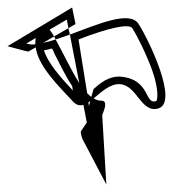

<svg xmlns="http://www.w3.org/2000/svg" viewBox="-41 -650 491 511"><path d="M29 -534 54 -549C53 -543 53 -538 53 -532C44 -531 36 -532 29 -534ZM194 -377C196 -378 197 -380 199 -381L196 -368ZM168 -545C248 -576 303 -588 311 -575C324 -555 348 -507 364 -463C384 -406 377 -382 375 -381C343 -370 360 -439 280 -446C248 -448 225 -428 208 -413L202 -392C198 -395 195 -398 191 -402ZM-21 -527 24 -515C27 -514 31 -513 35 -513L54 -524C61 -473 115 -421 154 -379C163 -370 172 -368 181 -371L190 -324L174 -300C174 -293 176 -286 179 -279L242 -159L231 -344C240 -365 244 -382 229 -382C222 -382 215 -384 208 -388C229 -405 252 -428 279 -426C325 -422 335 -346 382 -362C433 -380 357 -540 328 -586C305 -623 221 -586 145 -558L141 -575L103 -553C104 -551 106 -548 107 -545C95 -541 84 -538 74 -536L103 -553C99 -560 95 -566 91 -571L137 -598L141 -575L160 -586L151 -630ZM76 -516C83 -517 90 -519 97 -521C100 -517 102 -512 104 -507C118 -480 133 -448 151 -421L153 -409C120 -444 86 -483 76 -516ZM107 -545C119 -549 132 -553 145 -558L170 -429C147 -465 125 -513 107 -545Z"/></svg>

Font: CiSf CamouflageKit II
Style: Outline
Weight: 400
Version: Version 1